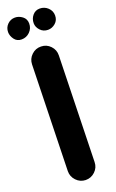

<svg xmlns="http://www.w3.org/2000/svg" viewBox="-219 -1006 686 1134"><g transform="rotate(-20 123.5 -438.5)"><path d="M107.9 83.5Q73.7 82.5 49.8 57.4Q25.9 32.2 26.4 -2L43.5 -666.5Q44.4 -701.2 69.6 -725.1Q94.7 -749 128.9 -748Q163.6 -747.6 187.5 -722.4Q211.4 -697.3 210.4 -662.6L193.4 2Q192.9 36.1 167.7 60.1Q142.6 84 107.9 83.5ZM270.5 -892.1Q270.5 -862.3 249.5 -844.2Q228.5 -826.2 203.1 -826.2Q173.8 -826.2 154.8 -846.7Q135.7 -867.2 135.7 -891.6Q135.7 -919.9 153.3 -940.7Q170.9 -961.4 198.2 -961.4Q228 -961.4 249.3 -941.2Q270.5 -920.9 270.5 -892.1ZM110.4 -899.9Q110.4 -869.1 88.9 -847.7Q67.4 -826.2 36.6 -826.2Q7.8 -826.2 -8.3 -848.4Q-24.4 -870.6 -24.4 -894Q-24.4 -921.9 -4.9 -941.7Q14.6 -961.4 42.5 -961.4Q66.9 -961.4 88.6 -945.1Q110.4 -928.7 110.4 -899.9Z"/></g></svg>

Font: Mikhak-DS2-FD Black
Style: Regular
Weight: 900
Designer: Amin Abedi
Version: Version 3.2